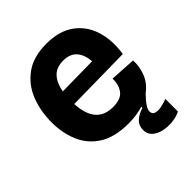

<svg xmlns="http://www.w3.org/2000/svg" viewBox="-197 -654 926 926"><g transform="rotate(-45 266.5 -190.5)"><path d="M285 14Q190 14 133 -22.5Q76 -59 50.5 -119.5Q25 -180 25 -253Q25 -329 50.5 -394Q76 -459 131.5 -499Q187 -539 275 -539Q362 -539 416.5 -500Q471 -461 492.5 -394Q514 -327 501 -243L165 -238Q172 -95 287 -95Q342 -95 363 -124Q384 -153 382 -194L514 -186Q517 -145 501 -103Q485 -61 445 -31Q396 19 396 43Q396 64 414.5 68Q433 72 456 66.5Q479 61 493 55V141Q470 153 439.5 156.5Q409 160 379.5 154Q350 148 330.5 131Q311 114 311 86Q311 55 331.5 36Q352 17 384 8L385 0Q364 6 339 10Q314 14 285 14ZM275 -424Q228 -424 202.5 -396Q177 -368 169 -320L372 -323Q368 -371 344.5 -397.5Q321 -424 275 -424Z"/></g></svg>

Font: Bricolage Grotesque 48pt Bricolage Grotesque 48pt Regular
Style: Bold
Weight: 700
Designer: Mathieu Triay
Foundry: Atelier Triay
Version: Version 1.000; ttfautohint (v1.8.4.7-5d5b);gftools[0.9.32]